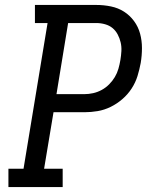

<svg xmlns="http://www.w3.org/2000/svg" viewBox="-20 -755 640 775"><path d="M233 0H14V-74H75L172 -662H121V-735H369Q399 -735 428 -729Q457 -723 480.5 -708Q504 -693 521 -670Q538 -647 545.5 -619Q553 -591 553 -561Q553 -531 548 -501Q543 -474 535 -448Q527 -422 511.5 -398Q496 -374 474 -355Q452 -336 426.5 -323.5Q401 -311 374 -306.5Q347 -302 321 -302H196L158 -74H233ZM208 -375H321Q338 -375 356 -379Q374 -383 390.5 -392Q407 -401 420.5 -414.5Q434 -428 443.5 -444Q453 -460 458 -477.5Q463 -495 466 -513Q469 -531 470 -549Q471 -567 467 -584Q463 -601 455 -616Q447 -631 434.5 -641.5Q422 -652 404.5 -657Q387 -662 369 -662H255Z"/></svg>

Font: Iosevka HT Extended
Style: Italic
Weight: 400
Width: 7
Italic angle: -9°
Monospace: yes
Designer: Belleve Invis
Foundry: Belleve Invis
Version: Version 32.3.0; ttfautohint (v1.8.4)